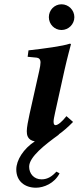

<svg xmlns="http://www.w3.org/2000/svg" viewBox="-20 -651 367 896"><path d="M208 -571C208 -538 234 -511 267 -511C300 -511 327 -538 327 -571C327 -604 300 -631 267 -631C234 -631 208 -604 208 -571ZM148 225C184 225 234 205 258 158L243 150C224 171 203 186 174 186C138 186 116 159 116 127C116 81 190 24 255 -23L253.1 -23.1C274.3 -37.7 296.6 -57.2 321 -82L290 -109C269 -82 250 -67 239 -67C234 -67 230 -71 230 -83C230 -92 232.8 -105.8 237 -125L281.3 -325.2C292.6 -376.1 311 -444 311 -444C311 -446.6 309 -447 305 -447C274 -436 185 -424 113 -416L109 -386L151 -382C160 -380.7 169.1 -376 169.1 -359.5C169.1 -350.4 167 -337.7 163 -320L118 -119C111.2 -88.2 105 -56 105 -39C105 -23.2 107.3 2.7 142.5 8.7C89.9 42.8 56 96 56 140C56 194 95 225 148 225Z"/></svg>

Font: Linux Libertine O
Style: Bold Italic
Weight: 700
Italic angle: -11.5°
Designer: Philipp H. Poll
Foundry: Philipp H. Poll
Version: Version 4.1.0